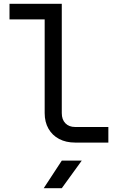

<svg xmlns="http://www.w3.org/2000/svg" viewBox="-20 -750 640 1010"><path d="M375 0Q327 0 291 -19Q255 -38 235 -73Q215 -108 215 -155V-648H30V-730H305V-155Q305 -121 324 -101.5Q343 -82 375 -82H550V0ZM210 240 305 95H410L305 240Z"/></svg>

Font: JetBrains Mono Zero
Style: Regular-Zero
Weight: 400
Designer: Philipp Nurullin, Konstantin Bulenkov
Foundry: JetBrains
Version: Version 2.211